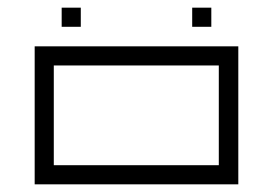

<svg xmlns="http://www.w3.org/2000/svg" viewBox="-20 -480 710 500"><path d="M140.6 -460Q157.2 -460 190.4 -460Q190.4 -443.4 190.4 -410.2Q173.8 -410.2 140.6 -410.2Q140.6 -426.8 140.6 -460ZM480.5 -460Q497.1 -460 530.3 -460Q530.3 -443.4 530.3 -410.2Q513.7 -410.2 480.5 -410.2Q480.5 -426.8 480.5 -460ZM549.8 -359.4Q566.4 -359.4 600.6 -359.4Q600.6 -240.2 600.6 0Q423.8 0 70.3 0Q70.3 -120.1 70.3 -359.4Q190.4 -359.4 310.5 -359.4Q429.7 -359.4 549.8 -359.4ZM549.8 -49.8Q549.8 -136.7 549.8 -309.6Q407.2 -309.6 120.1 -309.6Q120.1 -223.6 120.1 -49.8Q227.5 -49.8 335 -49.8Q442.4 -49.8 549.8 -49.8Z"/></svg>

Font: Tsing
Style: Bold
Weight: 400
Designer: iepn
Foundry: Jiangxue academy
Version: Version 1.0